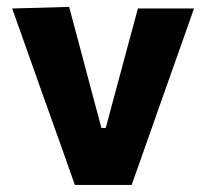

<svg xmlns="http://www.w3.org/2000/svg" viewBox="-20 -523 583 543"><path d="M191.7 0Q175.3 -46.8 158.3 -94.7Q141.2 -142.6 124.7 -188.7L93.2 -277.1Q73.7 -332.2 53.9 -388Q34.1 -443.8 14.4 -499L175.5 -503.5Q189.7 -451.1 203.5 -398.8Q217.2 -346.6 231.4 -293.7L266.8 -161.1H279.1L314.8 -294.2Q329.3 -348.3 343.1 -399.3Q356.8 -450.3 370 -499H528.7Q509.2 -443.5 489.4 -387.6Q469.6 -331.7 449.9 -276.1L418.4 -187Q401.9 -140 385.5 -93.6Q369.1 -47.3 352.3 0Z"/></svg>

Font: Commissioner Thin
Style: Regular
Weight: 100
Designer: Kostas Bartsokas
Foundry: Kostas Bartsokas
Version: Version 1.001;gftools[0.9.23]